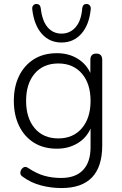

<svg xmlns="http://www.w3.org/2000/svg" viewBox="-20 -763 618 971"><path d="M291 188Q237 188 186.5 174.5Q136 161 95 131Q81 122 83 108Q85 94 96 85.5Q107 77 120 85Q165 115 204.5 126Q244 137 289 137Q362 137 400 97Q438 57 438 -19V-113Q417 -65 371.5 -38Q326 -11 268 -11Q200 -11 151.5 -41.5Q103 -72 76.5 -126.5Q50 -181 50 -253Q50 -325 76.5 -379Q103 -433 151.5 -463.5Q200 -494 268 -494Q326 -494 370.5 -467.5Q415 -441 437 -394V-460Q437 -492 467 -492Q497 -492 497 -460V-28Q497 188 291 188ZM275 -63Q350 -63 394 -114.5Q438 -166 438 -253Q438 -340 394 -391Q350 -442 275 -442Q199 -442 155.5 -391Q112 -340 112 -253Q112 -166 155.5 -114.5Q199 -63 275 -63ZM291 -548Q230 -548 191 -592.5Q152 -637 143 -717Q142 -729 148.5 -736Q155 -743 164 -743Q183 -743 186 -722Q193 -658 220.5 -625.5Q248 -593 291 -593Q334 -593 362.5 -625.5Q391 -658 396 -722Q399 -743 418 -743Q427 -743 433.5 -736Q440 -729 439 -717Q431 -637 391.5 -592.5Q352 -548 291 -548Z"/></svg>

Font: Nunito Light
Style: Regular
Weight: 300
Designer: Vernon Adams
Foundry: Vernon Adams
Version: Version 3.601; ttfautohint (v1.8.2.53-6de2)